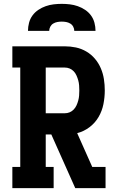

<svg xmlns="http://www.w3.org/2000/svg" viewBox="-20 -975 640 995"><path d="M44 0V-110H85V-625H44V-735H315Q345 -735 373.5 -729Q402 -723 427.5 -708Q453 -693 472 -670.5Q491 -648 502.5 -621Q514 -594 518.5 -565Q523 -536 523 -506Q523 -471 516 -435.5Q509 -400 491 -369Q473 -338 444 -316Q415 -294 380 -285L458 -110H527V0H370L246 -278H217V-110H258V0ZM315 -388Q329 -388 341 -393Q353 -398 362 -407.5Q371 -417 376.5 -429Q382 -441 385.5 -454Q389 -467 390 -480Q391 -493 391 -506Q391 -519 390 -532.5Q389 -546 385.5 -558.5Q382 -571 376.5 -583.5Q371 -596 362 -605.5Q353 -615 341 -620Q329 -625 315 -625H217V-388ZM125 -815Q125 -836 130.5 -857Q136 -878 148.5 -895Q161 -912 179 -924Q197 -936 217 -943Q237 -950 258 -952.5Q279 -955 300 -955Q321 -955 342 -952.5Q363 -950 383 -943Q403 -936 421 -924Q439 -912 451.5 -895Q464 -878 469.5 -857Q475 -836 475 -815H365Q365 -826 359.5 -836.5Q354 -847 344 -853Q334 -859 322.5 -861Q311 -863 300 -863Q289 -863 277.5 -861Q266 -859 256 -853Q246 -847 240.5 -836.5Q235 -826 235 -815Z"/></svg>

Font: Iosevka Slab XBdEx
Style: Regular
Weight: 800
Width: 7
Monospace: yes
Designer: Belleve Invis
Foundry: Belleve Invis
Version: Version 11.1.0; ttfautohint (v1.8.3)